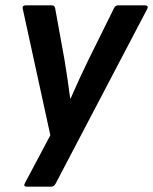

<svg xmlns="http://www.w3.org/2000/svg" viewBox="-20 -512 572 717"><path d="M80 185Q66 185 73 172L168 -7L65 -479Q62 -492 76 -492H174Q184 -492 186 -481L221 -288Q227 -253 232 -217.5Q237 -182 242 -145H244Q276 -218 309 -286L406 -482Q411 -492 421 -492H522Q528 -492 530.5 -488.5Q533 -485 530 -479L187 175Q181 185 171 185Z"/></svg>

Font: Sofia Sans
Style: Bold Italic
Weight: 700
Italic angle: -9°
Designer: Botio Nikoltchev, Ani Petrova
Foundry: lettersoup
Version: Version 4.101; ttfautohint (v1.8.4.7-5d5b)